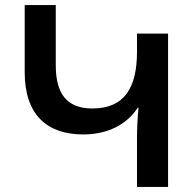

<svg xmlns="http://www.w3.org/2000/svg" viewBox="-20 -734 769 754"><path d="M640 -602H518V-531C518 -390 469 -308 343 -308C243 -308 199 -365 199 -478V-714H77V-450C77 -283 165 -206 307 -206C403 -206 478 -245 521 -311H524C520 -272 518 -224 518 -197V0H640Z"/></svg>

Font: Noto Sans Armenian Semi
Style: Regular
Weight: 600
Designer: Monotype Design Team
Foundry: Monotype Imaging Inc.
Version: Version 1.901